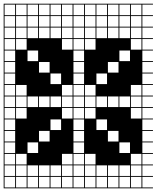

<svg xmlns="http://www.w3.org/2000/svg" viewBox="-20 -900 852 1045"><path d="M0 125V-879.8H812.5V-875H754.8V-817.3H812.5V-812.5H754.8V-754.8H812.5V-750H754.8V-692.3H812.5V-687.5H754.8V-629.8H812.5V-625H754.8V-567.3H812.5V-562.5H754.8V-504.8H812.5V-500H754.8V-442.3H812.5V-437.5H754.8V-379.8H812.5V-375H754.8V-317.3H812.5V-312.5H754.8V-254.8H812.5V-250H754.8V-192.3H812.5V-187.5H754.8V-129.8H812.5V-125H754.8V-67.3H812.5V-62.5H754.8V-4.8H812.5V0H754.8V57.7H812.5V62.5H754.8V120.2H812.5V125ZM317.3 -817.3H375V-875H317.3ZM692.3 -817.3H750V-875H692.3ZM567.3 -817.3H625V-875H567.3ZM254.8 -817.3H312.5V-875H254.8ZM629.8 -817.3H687.5V-875H629.8ZM379.8 -817.3H437.5V-875H379.8ZM192.3 -817.3H250V-875H192.3ZM129.8 -817.3H187.5V-875H129.8ZM4.8 -817.3H62.5V-875H4.8ZM504.8 -817.3H562.5V-875H504.8ZM442.3 -817.3H500V-875H442.3ZM67.3 -817.3H125V-875H67.3ZM317.3 -754.8H375V-812.5H317.3ZM629.8 -754.8H687.5V-812.5H629.8ZM567.3 -754.8H625V-812.5H567.3ZM254.8 -754.8H312.5V-812.5H254.8ZM379.8 -754.8H437.5V-812.5H379.8ZM192.3 -754.8H250V-812.5H192.3ZM129.8 -754.8H187.5V-812.5H129.8ZM4.8 -754.8H62.5V-812.5H4.8ZM692.3 -754.8H750V-812.5H692.3ZM504.8 -754.8H562.5V-812.5H504.8ZM442.3 -754.8H500V-812.5H442.3ZM67.3 -754.8H125V-812.5H67.3ZM67.3 -692.3H125V-750H67.3ZM692.3 -692.3H750V-750H692.3ZM317.3 -692.3H375V-750H317.3ZM504.8 -692.3H562.5V-750H504.8ZM629.8 -692.3H687.5V-750H629.8ZM129.8 -692.3H187.5V-750H129.8ZM4.8 -692.3H62.5V-750H4.8ZM442.3 -692.3H500V-750H442.3ZM567.3 -692.3H625V-750H567.3ZM192.3 -692.3H250V-750H192.3ZM254.8 -692.3H312.5V-750H254.8ZM379.8 -692.3H437.5V-750H379.8ZM67.3 -629.8H125V-687.5H67.3ZM317.3 -629.8H375V-687.5H317.3ZM4.8 -629.8H62.5V-687.5H4.8ZM692.3 -629.8H750V-687.5H692.3ZM442.3 -629.8H500V-687.5H442.3ZM379.8 -629.8H437.5V-687.5H379.8ZM129.8 -567.3H187.5V-625H129.8ZM4.8 -567.3H62.5V-625H4.8ZM379.8 -567.3H437.5V-625H379.8ZM629.8 -567.3H687.5V-625H629.8ZM4.8 -504.8H62.5V-562.5H4.8ZM567.3 -504.8H625V-562.5H567.3ZM192.3 -504.8H250V-562.5H192.3ZM379.8 -504.8H437.5V-562.5H379.8ZM4.8 -442.3H62.5V-500H4.8ZM254.8 -442.3H312.5V-500H254.8ZM379.8 -442.3H437.5V-500H379.8ZM504.8 -442.3H562.5V-500H504.8ZM4.8 -379.8H62.5V-437.5H4.8ZM442.3 -379.8H500V-437.5H442.3ZM379.8 -379.8H437.5V-437.5H379.8ZM317.3 -379.8H375V-437.5H317.3ZM67.3 -379.8H125V-437.5H67.3ZM692.3 -379.8H750V-437.5H692.3ZM317.3 -317.3H375V-375H317.3ZM129.8 -317.3H187.5V-375H129.8ZM629.8 -317.3H687.5V-375H629.8ZM379.8 -317.3H437.5V-375H379.8ZM692.3 -317.3H750V-375H692.3ZM254.8 -317.3H312.5V-375H254.8ZM567.3 -317.3H625V-375H567.3ZM442.3 -317.3H500V-375H442.3ZM192.3 -317.3H250V-375H192.3ZM4.8 -317.3H62.5V-375H4.8ZM67.3 -317.3H125V-375H67.3ZM504.8 -317.3H562.5V-375H504.8ZM379.8 -254.8H437.5V-312.5H379.8ZM692.3 -254.8H750V-312.5H692.3ZM317.3 -254.8H375V-312.5H317.3ZM4.8 -254.8H62.5V-312.5H4.8ZM442.3 -254.8H500V-312.5H442.3ZM67.3 -254.8H125V-312.5H67.3ZM379.8 -192.3H437.5V-250H379.8ZM254.8 -192.3H312.5V-250H254.8ZM4.8 -192.3H62.5V-250H4.8ZM504.8 -192.3H562.5V-250H504.8ZM379.8 -129.8H437.5V-187.5H379.8ZM4.8 -129.8H62.5V-187.5H4.8ZM192.3 -129.8H250V-187.5H192.3ZM567.3 -129.8H625V-187.5H567.3ZM379.8 -67.3H437.5V-125H379.8ZM629.8 -67.3H687.5V-125H629.8ZM4.8 -67.3H62.5V-125H4.8ZM129.8 -67.3H187.5V-125H129.8ZM125 -62.5H67.3V-4.8H125ZM442.3 -4.8H500V-62.5H442.3ZM692.3 -4.8H750V-62.5H692.3ZM4.8 -4.8H62.5V-62.5H4.8ZM317.3 -4.8H375V-62.5H317.3ZM379.8 -4.8H437.5V-62.5H379.8ZM504.8 57.7H562.5V0H504.8ZM692.3 57.7H750V0H692.3ZM67.3 57.7H125V0H67.3ZM129.8 57.7H187.5V0H129.8ZM567.3 57.7H625V0H567.3ZM192.3 57.7H250V0H192.3ZM442.3 57.7H500V0H442.3ZM254.8 57.7H312.5V0H254.8ZM317.3 57.7H375V0H317.3ZM629.8 57.7H687.5V0H629.8ZM4.8 57.7H62.5V0H4.8ZM379.8 57.7H437.5V0H379.8ZM629.8 120.2H687.5V62.5H629.8ZM567.3 120.2H625V62.5H567.3ZM692.3 120.2H750V62.5H692.3ZM504.8 120.2H562.5V62.5H504.8ZM442.3 120.2H500V62.5H442.3ZM4.8 120.2H62.5V62.5H4.8ZM317.3 120.2H375V62.5H317.3ZM254.8 120.2H312.5V62.5H254.8ZM192.3 120.2H250V62.5H192.3ZM129.8 120.2H187.5V62.5H129.8ZM67.3 120.2H125V62.5H67.3ZM379.8 120.2H437.5V62.5H379.8Z"/></svg>

Font: Yarndings 12 Charted
Style: Regular
Weight: 400
Designer: Sarah Cadigan-Fried
Version: Version 1.000; ttfautohint (v1.8.4.7-5d5b)